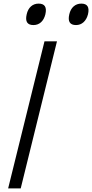

<svg xmlns="http://www.w3.org/2000/svg" viewBox="-20 -1038 508 1058"><path d="M293.9 -810.1 94.2 0H24.9L225.1 -810.1ZM230 -959Q223.1 -931.2 206.1 -915.5Q189 -899.9 164.1 -899.9Q113.3 -899.9 127 -959Q133.3 -987.3 150.6 -1002.7Q168 -1018.1 192.9 -1018.1Q243.7 -1018.1 230 -959ZM464.8 -959Q457.5 -931.2 440.2 -915.5Q422.9 -899.9 398.9 -899.9Q348.1 -899.9 361.8 -959Q368.2 -987.3 385.7 -1002.7Q403.3 -1018.1 428.2 -1018.1Q478.5 -1018.1 464.8 -959Z"/></svg>

Font: Sinkin Sans 300 Light Italic
Style: Regular
Weight: 300
Italic angle: -112°
Designer: Keith Bates
Foundry: K-Type
Version: Sinkin Sans (version 1.0)  by Keith Bates   •   © 2014   www